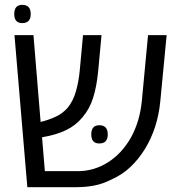

<svg xmlns="http://www.w3.org/2000/svg" viewBox="-20 -776 747 796"><path d="M93.3 0 40 -630.4H118.7L148.4 -270.5Q181.2 -278.3 210.9 -292.2Q240.7 -306.2 260.3 -329.1Q283.2 -356.9 294.7 -397Q306.2 -437 310.5 -482.4L324.2 -630.4H400.9L387.2 -482.9Q380.9 -417.5 366.2 -370.8Q351.6 -324.2 321.8 -289.6Q294.4 -256.3 254.6 -236.8Q214.8 -217.3 157.7 -207.5Q156.7 -207.5 155.8 -207.3Q154.8 -207 154.3 -207L166 -66.4H302.2Q369.6 -66.4 427.2 -102.8Q484.9 -139.2 522.5 -205.1Q559.6 -272 567.9 -356.4L593.8 -630.4H670.9L644.5 -355.5Q633.8 -245.1 581.1 -158.7Q554.7 -115.7 520 -83Q485.4 -50.3 437.5 -29.8Q406.2 -13.7 370.8 -6.8Q335.4 0 297.4 0ZM391.6 -181.2Q358.4 -181.2 358.4 -218.8Q358.4 -256.8 391.6 -256.8Q426.8 -256.8 426.8 -218.8Q426.8 -181.2 391.6 -181.2ZM72.3 -680.2Q39.1 -680.2 39.1 -717.8Q39.1 -755.9 72.3 -755.9Q107.4 -755.9 107.4 -717.8Q107.4 -680.2 72.3 -680.2Z"/></svg>

Font: Open Sans
Style: Regular
Weight: 400
Designer: Monotype Design Team
Foundry: Monotype Imaging Inc.
Version: Version 3.000; ttfautohint (v1.8.4)